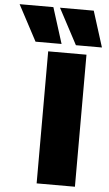

<svg xmlns="http://www.w3.org/2000/svg" viewBox="-185 -975 576 1014"><g transform="rotate(5 103.5 -467.5)"><path d="M49 0V-700H252V0ZM192 -745 91 -935H270L330 -745ZM-22 -745 -123 -935H56L116 -745Z"/></g></svg>

Font: Georama ExtraCondensed Thin ExtraBold
Style: Regular
Weight: 800
Version: Version 1.001